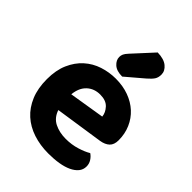

<svg xmlns="http://www.w3.org/2000/svg" viewBox="-216 -850 974 974"><g transform="rotate(45 271.5 -362.5)"><path d="M186 -177Q200 -135 235 -117.5Q270 -100 316 -100Q358 -100 395 -111.5Q432 -123 455 -137Q470 -127 480 -111Q490 -95 490 -76Q490 -53 476 -36Q462 -19 437.5 -7.5Q413 4 379.5 9.5Q346 15 306 15Q247 15 197 -1.5Q147 -18 111 -50.5Q75 -83 54.5 -132Q34 -181 34 -247Q34 -311 54.5 -358Q75 -405 109.5 -436Q144 -467 188.5 -481.5Q233 -496 280 -496Q331 -496 373.5 -480.5Q416 -465 446.5 -437Q477 -409 494 -370Q511 -331 511 -285Q511 -253 494 -237Q477 -221 446 -216ZM281 -383Q238 -383 209.5 -356.5Q181 -330 176 -280L367 -311Q365 -337 344 -360Q323 -383 281 -383ZM336 -740Q382 -739 405.5 -719.5Q429 -700 429 -674Q429 -653 420 -639Q411 -625 389 -606L295 -526Q255 -526 234.5 -544.5Q214 -563 214 -586Q214 -597 218.5 -607Q223 -617 236 -631Z"/></g></svg>

Font: Baloo 2
Style: Bold
Weight: 700
Designer: Sarang Kulkarni and Ek Type
Foundry: Ek Type
Version: Version 1.640;hotconv 1.0.111;makeotfexe 2.5.65597; ttfautoh